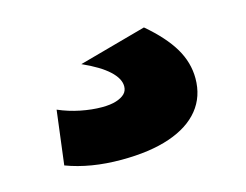

<svg xmlns="http://www.w3.org/2000/svg" viewBox="-51 -116 524 409"><g transform="rotate(-15 211.0 89.0)"><path d="M173 219Q105 219 52 199L67 80Q90 90 115 95Q140 100 162 100Q181 100 193.5 96Q206 92 212.5 85.5Q219 79 219 69Q219 52 200 34.5Q181 17 143 0L292 -41Q332 -7 351 25Q370 57 370 92Q370 132 347 160.5Q324 189 280 204Q236 219 173 219Z"/></g></svg>

Font: M PLUS 2 ExtraBold
Style: Regular
Weight: 800
Version: Version 1.001